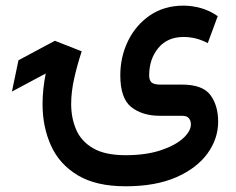

<svg xmlns="http://www.w3.org/2000/svg" viewBox="-20 -418 841 685"><path d="M428.2 246.6Q322.8 246.6 257.3 207.3Q191.9 168 161.9 101.3Q131.8 34.7 131.8 -46.4Q131.8 -98.6 143.1 -155.8L22.5 -91.3L45.9 -203.1L175.8 -272.5L271.5 -234.9Q255.9 -187.5 244.9 -139.2Q233.9 -90.8 233.9 -46.9Q233.9 2.9 251.7 44.4Q269.5 85.9 312 110.8Q354.5 135.7 428.2 135.7Q499.5 135.7 551.8 118.7Q604 101.6 632.6 75.9Q661.1 50.3 661.1 25.4Q661.1 13.7 654.3 4.4Q647.5 -4.9 629.4 -4.9H550.3Q487.8 -4.9 448.5 -35.9Q409.2 -66.9 409.2 -149.4Q409.2 -215.3 436.8 -272Q464.4 -328.6 515.1 -363.3Q565.9 -397.9 634.8 -397.9Q665 -397.9 696.5 -389.2Q728 -380.4 756.8 -360.4L721.2 -264.2Q698.7 -275.9 677.5 -281Q656.2 -286.1 635.3 -286.1Q577.1 -286.1 544.7 -246.6Q512.2 -207 512.2 -149.4Q512.2 -130.9 521.2 -123.5Q530.3 -116.2 551.3 -116.2H628.9Q703.1 -116.2 730.7 -78.9Q758.3 -41.5 758.3 16.1Q758.3 77.1 720 129.9Q681.6 182.6 608.2 214.6Q534.7 246.6 428.2 246.6Z"/></svg>

Font: Vazirmatn RD UI FD Medium
Style: Regular
Weight: 500
Designer: Saber Rastikerdar
Foundry: Saber Rastikerdar
Version: Version 33.003